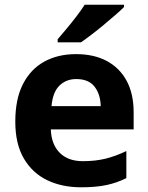

<svg xmlns="http://www.w3.org/2000/svg" viewBox="-20 -786 631 816"><path d="M303 -556Q379 -556 433.5 -527Q488 -498 518 -443Q548 -388 548 -308V-236H196Q198 -173 233.5 -137Q269 -101 332 -101Q385 -101 428 -111.5Q471 -122 517 -144V-29Q477 -9 432.5 0.5Q388 10 325 10Q243 10 180 -20.5Q117 -51 81 -113Q45 -175 45 -269Q45 -365 77.5 -428.5Q110 -492 168 -524Q226 -556 303 -556ZM304 -450Q261 -450 232.5 -422Q204 -394 199 -335H408Q407 -385 382 -417.5Q357 -450 304 -450ZM507 -756Q493 -742 470 -722Q447 -702 420.5 -680Q394 -658 368.5 -638.5Q343 -619 324 -606H225V-619Q241 -638 262.5 -663.5Q284 -689 305 -716.5Q326 -744 340 -766H507Z"/></svg>

Font: Noto Sans Sundanese
Style: Regular
Weight: 400
Designer: Monotype Design Team (Regular), Sérgio L. Martins (other weights)
Foundry: Monotype Imaging Inc.
Version: Version 2.003